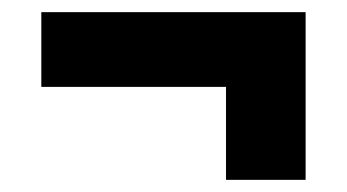

<svg xmlns="http://www.w3.org/2000/svg" viewBox="-20 -410 571 316"><path d="M48 -390V-267H352V-114H483V-390Z"/></svg>

Font: Fira Sans
Style: Bold
Weight: 700
Designer: Carrois Corporate & Edenspiekermann AG
Foundry: Carrois Corporate GbR & Edenspiekermann AG
Version: Version 4.203